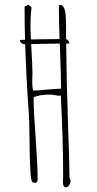

<svg xmlns="http://www.w3.org/2000/svg" viewBox="-20 -776 411 812"><path d="M246.1 -5.9Q246.1 -12.2 246.6 -17.6Q247.1 -22.5 247.1 -28.8Q247.1 -177.7 237.3 -372.1L234.4 -371.6Q232.9 -371.1 231 -371.1Q225.6 -371.1 211.9 -373.5Q198.2 -376 192.9 -376Q143.1 -376 122.1 -363.8Q122.1 -306.2 130.9 -190.9Q139.2 -72.3 139.2 -18.1Q139.2 -2.9 128.9 -2.9Q121.6 -2.9 118.4 -5.1Q115.2 -7.3 113.3 -13.2Q109.4 -24.9 106.9 -83.5Q105.5 -123 104.5 -207Q104 -270 102.1 -292Q90.8 -450.7 86.4 -588.9H85Q77.1 -588.9 70.6 -593.8Q64 -598.6 64 -606Q64 -607.4 85.9 -607.9Q84 -663.1 84 -748L100.1 -755.9L113.3 -745.1Q108.9 -708 108.9 -670.9Q108.9 -645.5 110.8 -608.9Q127 -609.9 194.3 -610.4L231.9 -610.8Q229 -698.7 229 -742.2Q229 -747.6 231 -755.9Q249.5 -755.9 254.9 -730Q259.3 -707.5 259.3 -674.8V-610.8Q264.6 -609.9 268.8 -604.2Q272.9 -598.6 272.9 -591.8H259.8Q261.2 -434.6 267.6 -255.9Q273.9 -74.7 273.9 -23.9Q278.3 -15.1 278.3 -9.8Q278.3 -2 272.5 7.1Q266.6 16.1 260.3 16.1Q246.1 16.1 246.1 -5.9ZM178.7 -397Q220.2 -400.9 237.3 -400.9L238.3 -402.8Q238.3 -446.8 232.9 -591.8Q238.3 -591.8 144.5 -590.3L111.8 -589.4Q117.2 -495.6 117.2 -467.8Q117.2 -456.5 116.7 -447.8Q116.2 -439 116.2 -428.2Q116.2 -409.7 120.1 -393.1Q137.2 -393.1 178.7 -397Z"/></svg>

Font: Amatica SC
Style: Regular
Weight: 400
Designer: Vernon Adams, Ben Nathan
Foundry: newtypography
Version: Version 2.001